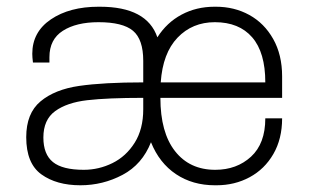

<svg xmlns="http://www.w3.org/2000/svg" viewBox="-20 -541 931 571"><path d="M819 -314V-250H457Q457 -147 500.5 -91.5Q544 -36 620 -36Q684 -36 726.5 -75Q769 -114 769 -189H819Q819 -128 793 -83Q767 -38 722.5 -14Q678 10 624 10H619Q553 10 503.5 -23Q454 -56 429 -118Q403 -52 344.5 -21Q286 10 219 10Q148 10 103 -22.5Q58 -55 58 -133Q58 -204 100.5 -239.5Q143 -275 215.5 -285.5Q288 -296 406 -296V-360Q406 -424 375.5 -449.5Q345 -475 273 -475Q207 -475 167 -449.5Q127 -424 127 -371V-355H78Q76 -371 76 -381Q76 -446 131.5 -483.5Q187 -521 273 -521H277Q417 -521 448 -430Q476 -474 520 -497.5Q564 -521 618 -521H622Q677 -521 721.5 -496.5Q766 -472 792.5 -425Q819 -378 819 -314ZM458 -296H769Q769 -385 730 -430Q691 -475 619 -475Q552 -475 508 -429Q464 -383 458 -296ZM109 -132Q109 -82 137.5 -59Q166 -36 229 -36Q274 -36 314.5 -56Q355 -76 380.5 -116.5Q406 -157 406 -216V-250Q300 -250 239.5 -243Q179 -236 144 -210.5Q109 -185 109 -132Z"/></svg>

Font: Chivo Thin
Style: Regular
Weight: 100
Designer: Hector Gatti
Foundry: Omnibus-Type
Version: Version 1.007